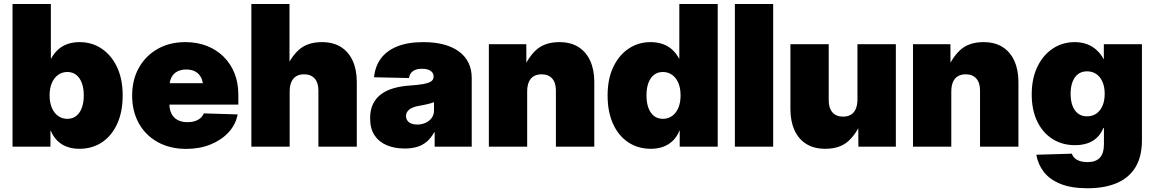

<svg xmlns="http://www.w3.org/2000/svg" viewBox="-20 -748 5886 979"><path d="M384.3 10.7Q349.6 10.7 320.8 0Q292 -10.7 271.2 -31.7Q250.5 -52.7 238.8 -82H237.3V0H43.9V-727.5H239.3V-448.7H240.2Q255.4 -476.1 275.9 -494.9Q296.4 -513.7 324 -523.4Q351.6 -533.2 386.2 -533.2Q448.7 -533.2 498.3 -500Q547.9 -466.8 576.7 -406Q605.5 -345.2 605.5 -261.7Q605.5 -177.2 577.4 -116.2Q549.3 -55.2 499.8 -22.2Q450.2 10.7 384.3 10.7ZM323.2 -142.1Q350.1 -142.1 368.7 -156.7Q387.2 -171.4 397.2 -198.2Q407.2 -225.1 407.2 -261.7Q407.2 -298.3 397.2 -325Q387.2 -351.6 368.7 -366.2Q350.1 -380.9 323.2 -380.9Q296.9 -380.9 276.4 -366.2Q255.9 -351.6 244.4 -325Q232.9 -298.3 232.9 -261.7Q232.9 -225.1 244.4 -198.2Q255.9 -171.4 276.4 -156.7Q296.9 -142.1 323.2 -142.1Z M929.2 11.2Q847.7 11.2 785.2 -22.9Q722.7 -57.1 688.2 -118.7Q653.8 -180.2 653.8 -260.7Q653.8 -341.3 688.2 -402.6Q722.7 -463.9 783.7 -498.5Q844.7 -533.2 924.8 -533.2Q985.4 -533.2 1034.7 -513.9Q1084 -494.6 1120.1 -459Q1156.2 -423.3 1175.8 -374.3Q1195.3 -325.2 1195.3 -265.1V-214.8H711.9V-323.7H1106L1015.6 -303.7Q1015.6 -332.5 1005.4 -352.5Q995.1 -372.6 976.1 -383.1Q957 -393.6 929.7 -393.6Q902.3 -393.6 883.1 -383.1Q863.8 -372.6 853.8 -352.5Q843.8 -332.5 843.8 -303.7V-219.2Q843.8 -189 854.7 -167.7Q865.7 -146.5 886.7 -135.7Q907.7 -125 936 -125Q957 -125 973.6 -130.4Q990.2 -135.7 1002 -145.8Q1013.7 -155.8 1019 -169.9L1191.9 -164.6Q1181.6 -112.3 1145.3 -73Q1108.9 -33.7 1053.2 -11.2Q997.6 11.2 929.2 11.2Z M1457 -280.8V0H1261.7V-727.5H1456.1V-380.9H1432.1Q1455.1 -446.8 1499.5 -490Q1543.9 -533.2 1621.6 -533.2Q1679.2 -533.2 1718.8 -508.1Q1758.3 -482.9 1778.8 -437.3Q1799.3 -391.6 1799.3 -330.1V0H1603.5V-287.1Q1603.5 -326.2 1584.5 -347.7Q1565.4 -369.1 1530.3 -369.1Q1507.3 -369.1 1490.7 -359.4Q1474.1 -349.6 1465.6 -329.8Q1457 -310.1 1457 -280.8Z M2043.5 9.3Q1991.7 9.3 1951.9 -7.6Q1912.1 -24.4 1889.6 -58.3Q1867.2 -92.3 1867.2 -144.5Q1867.2 -188 1882.3 -218.5Q1897.5 -249 1924.6 -268.6Q1951.7 -288.1 1987.8 -298.3Q2023.9 -308.6 2065.9 -311.5Q2111.3 -314.5 2138.9 -319.6Q2166.5 -324.7 2178.7 -333.5Q2190.9 -342.3 2190.9 -356.9V-358.9Q2190.9 -370.6 2183.6 -379.4Q2176.3 -388.2 2163.1 -392.8Q2149.9 -397.5 2131.8 -397.5Q2112.8 -397.5 2098.6 -392.1Q2084.5 -386.7 2076.2 -376.2Q2067.9 -365.7 2065.4 -350.1L1887.2 -354Q1892.6 -409.7 1922.1 -449.7Q1951.7 -489.7 2005.9 -511.5Q2060.1 -533.2 2138.7 -533.2Q2197.8 -533.2 2243.7 -520.8Q2289.6 -508.3 2321.3 -484.6Q2353 -460.9 2369.1 -427.2Q2385.3 -393.6 2385.3 -351.1V0H2196.3V-73.2H2193.8Q2176.8 -42.5 2154.5 -24.4Q2132.3 -6.3 2104.7 1.5Q2077.1 9.3 2043.5 9.3ZM2106.9 -112.8Q2128.4 -112.8 2148.2 -121.1Q2168 -129.4 2180.4 -145.5Q2192.9 -161.6 2192.9 -185.1V-227.1Q2185.5 -224.1 2177.2 -221.7Q2168.9 -219.2 2159.7 -217Q2150.4 -214.8 2139.2 -212.6Q2127.9 -210.4 2114.7 -208Q2094.2 -204.6 2079.8 -197.5Q2065.4 -190.4 2057.9 -179.9Q2050.3 -169.4 2050.3 -156.2Q2050.3 -142.6 2057.6 -132.8Q2064.9 -123 2077.6 -117.9Q2090.3 -112.8 2106.9 -112.8Z M2668 -280.8V0H2472.7V-522.5H2663.6L2664.1 -380.9H2643.1Q2666 -446.8 2710.4 -490Q2754.9 -533.2 2832.5 -533.2Q2890.1 -533.2 2929.7 -508.1Q2969.2 -482.9 2989.7 -437.3Q3010.3 -391.6 3010.3 -330.1V0H2814.5V-287.1Q2814.5 -326.2 2795.4 -347.7Q2776.4 -369.1 2741.2 -369.1Q2718.3 -369.1 2701.7 -359.4Q2685.1 -349.6 2676.5 -329.8Q2668 -310.1 2668 -280.8Z M3298.8 10.7Q3233.4 10.7 3183.6 -22.2Q3133.8 -55.2 3106 -116.2Q3078.1 -177.2 3078.1 -261.7Q3078.1 -345.2 3106.9 -406Q3135.7 -466.8 3185.3 -500Q3234.9 -533.2 3296.9 -533.2Q3332 -533.2 3359.4 -523.4Q3386.7 -513.7 3407.5 -494.9Q3428.2 -476.1 3442.9 -448.7H3443.8V-727.5H3639.6V0H3445.8V-82H3444.3Q3433.1 -52.7 3412.1 -31.7Q3391.1 -10.7 3362.5 0Q3334 10.7 3298.8 10.7ZM3359.9 -142.1Q3386.7 -142.1 3407.2 -156.7Q3427.7 -171.4 3439 -198.2Q3450.2 -225.1 3450.2 -261.7Q3450.2 -298.3 3439 -325Q3427.7 -351.6 3407.2 -366.2Q3386.7 -380.9 3359.9 -380.9Q3333.5 -380.9 3314.7 -366.2Q3295.9 -351.6 3286.1 -325Q3276.4 -298.3 3276.4 -261.7Q3276.4 -225.1 3286.1 -198.2Q3295.9 -171.4 3314.7 -156.7Q3333.5 -142.1 3359.9 -142.1Z M3922.4 -727.5V0H3727.1V-727.5Z M4187.5 10.7Q4130.4 10.7 4090.6 -14.4Q4050.8 -39.6 4030.5 -85.2Q4010.3 -130.9 4010.3 -192.4V-522.5H4205.6V-235.4Q4205.6 -196.3 4224.9 -174.8Q4244.1 -153.3 4278.8 -153.3Q4302.2 -153.3 4318.6 -163.1Q4335 -172.9 4343.5 -192.6Q4352.1 -212.4 4352.1 -241.7V-522.5H4547.9V0H4356.9L4356 -141.6H4377Q4354 -75.2 4309.8 -32.2Q4265.6 10.7 4187.5 10.7Z M4830.6 -280.8V0H4635.3V-522.5H4826.2L4826.7 -380.9H4805.7Q4828.6 -446.8 4873 -490Q4917.5 -533.2 4995.1 -533.2Q5052.7 -533.2 5092.3 -508.1Q5131.8 -482.9 5152.3 -437.3Q5172.9 -391.6 5172.9 -330.1V0H4977.1V-287.1Q4977.1 -326.2 4958 -347.7Q4939 -369.1 4903.8 -369.1Q4880.9 -369.1 4864.3 -359.4Q4847.7 -349.6 4839.1 -329.8Q4830.6 -310.1 4830.6 -280.8Z M5525.4 211.9Q5441.9 211.9 5387 189.5Q5332 167 5302.2 128.4Q5272.5 89.8 5264.2 41L5445.8 35.6Q5449.2 48.3 5459.7 58.1Q5470.2 67.9 5486.8 73.2Q5503.4 78.6 5524.9 78.6Q5567.4 78.6 5588.1 56.2Q5608.9 33.7 5608.9 -12.2V-94.7H5605.5Q5593.8 -65.4 5573 -45.9Q5552.2 -26.4 5524.2 -17.1Q5496.1 -7.8 5461.4 -7.8Q5396 -7.8 5346.2 -39.6Q5296.4 -71.3 5268.6 -129.4Q5240.7 -187.5 5240.7 -266.6Q5240.7 -347.7 5269.5 -407.5Q5298.3 -467.3 5347.9 -500.2Q5397.5 -533.2 5459.5 -533.2Q5495.1 -533.2 5522.7 -522.7Q5550.3 -512.2 5571.5 -492.9Q5592.8 -473.6 5606.9 -447.3H5608.4V-522.5H5802.7V-33.2Q5802.7 50.8 5769.5 105Q5736.3 159.2 5674.3 185.5Q5612.3 211.9 5525.4 211.9ZM5522.5 -154.8Q5549.8 -154.8 5570.1 -168.7Q5590.3 -182.6 5601.6 -208.5Q5612.8 -234.4 5612.8 -269.5Q5612.8 -304.7 5601.6 -330.6Q5590.3 -356.4 5570.1 -370.4Q5549.8 -384.3 5522.5 -384.3Q5496.1 -384.3 5477.3 -370.4Q5458.5 -356.4 5448.7 -330.6Q5439 -304.7 5439 -269.5Q5439 -234.4 5448.7 -208.5Q5458.5 -182.6 5477.3 -168.7Q5496.1 -154.8 5522.5 -154.8Z"/></svg>

Font: Inter 28pt Black
Style: Regular
Weight: 900
Designer: Rasmus Andersson
Foundry: rsms
Version: Version 4.001;git-66647c0bb